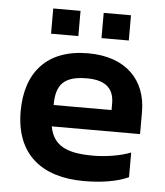

<svg xmlns="http://www.w3.org/2000/svg" viewBox="-49 -689 640 743"><g transform="rotate(5 271.0 -317.5)"><path d="M128 -547H234V-645H128ZM324 -547H430V-645H324ZM304 10C373 10 433 0 477 -20V-116C440 -101 382 -91 332 -91C231 -91 176 -114 162 -190H505V-276C505 -400 425 -484 278 -484C118 -484 37 -389 37 -238C37 -71 140 10 304 10ZM162 -273C162 -353 193 -387 282 -387C358 -387 387 -353 387 -299V-273Z"/></g></svg>

Font: Kanit Medium
Style: Regular
Weight: 500
Designer: Katatrad Team
Foundry: CadsonDemak
Version: Version 1.000;PS 001.000;hotconv 1.0.88;makeotf.lib2.5.64775